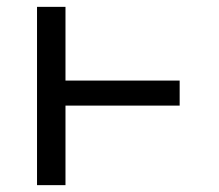

<svg xmlns="http://www.w3.org/2000/svg" viewBox="-20 -540 640 560"><path d="M88 0V-520H171V-305H504V-232H171V0Z"/></svg>

Font: Iosevka Fixed Extended
Style: Regular
Weight: 400
Width: 7
Monospace: yes
Designer: Belleve Invis
Foundry: Belleve Invis
Version: Version 24.1.1; ttfautohint (v1.8.4)